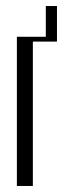

<svg xmlns="http://www.w3.org/2000/svg" viewBox="-20 -617 216 637"><path d="M36 -495H132V-597H169V-479H89V0H36Z"/></svg>

Font: Moniqa Cond Heading
Style: Regular
Weight: 400
Width: 3
Designer: Rajesh Rajput
Foundry: Rajesh Rajput
Version: Version 1.000